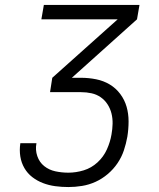

<svg xmlns="http://www.w3.org/2000/svg" viewBox="-20 -755 640 775"><path d="M256 0Q229 0 203 -3.5Q177 -7 153.5 -16Q130 -25 110.5 -40Q91 -55 78.5 -76.5Q66 -98 62 -123.5Q58 -149 62 -176Q62 -176 62 -176.5Q62 -177 62 -177H127Q127 -177 127 -177Q127 -177 127 -176Q122 -150 130.5 -125Q139 -100 158.5 -84.5Q178 -69 203.5 -63.5Q229 -58 256 -58Q287 -58 318 -67.5Q349 -77 373.5 -99.5Q398 -122 411.5 -152Q425 -182 430 -212Q434 -234 434.5 -255.5Q435 -277 430 -297Q425 -317 414 -334Q403 -351 386.5 -362.5Q370 -374 349.5 -378.5Q329 -383 307 -383H182L191 -441L455 -677H147L157 -735H543L533 -677L270 -441H307Q338 -441 368 -435Q398 -429 423 -414Q448 -399 465.5 -375.5Q483 -352 491 -324Q499 -296 499 -265Q499 -234 494 -203Q489 -175 480 -148Q471 -121 454.5 -96.5Q438 -72 415 -52.5Q392 -33 365.5 -21Q339 -9 311 -4.5Q283 0 256 0Z"/></svg>

Font: Iosevka SS04 Lt Ex Obl
Style: Regular
Weight: 300
Width: 7
Italic angle: -9°
Monospace: yes
Designer: Belleve Invis
Foundry: Belleve Invis
Version: Version 19.0.0; ttfautohint (v1.8.4)